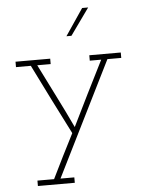

<svg xmlns="http://www.w3.org/2000/svg" viewBox="-58 -658 711 954"><g transform="rotate(-5 297.5 -181.0)"><path d="M276 250V223H207Q279 79 349 -62.5Q419 -204 491 -348H560V-375H403V-348H460Q419 -267 378.5 -185.5Q338 -104 300 -26Q262 -107 221.5 -187Q181 -267 141 -348H208V-375H35V-348H109Q153 -259 196.5 -172Q240 -85 285 3Q257 57 229.5 112.5Q202 168 175 223H92V250ZM323 -479Q347 -512 370.5 -545.5Q394 -579 418 -612H388Q365 -579 343 -545.5Q321 -512 298 -479Z"/></g></svg>

Font: Josefin Slab Thin Light
Style: Regular
Weight: 300
Version: Version 2.000